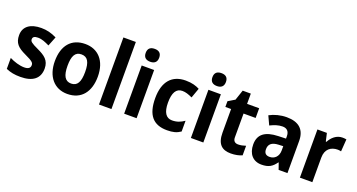

<svg xmlns="http://www.w3.org/2000/svg" viewBox="-45 -1397 3803 2044"><g transform="rotate(20 1856.0 -375.0)"><path d="M417 -161C417 -255 360 -293 279 -331C193 -371 180 -384 180 -409C180 -434 199 -447 238 -447C285 -447 323 -429 370 -407L412 -513C352 -543 298 -556 237 -556C115 -556 39 -503 39 -404C39 -315 80 -275 172 -232C268 -188 275 -173 275 -147C275 -118 255 -99 206 -99C154 -99 90 -119 39 -145V-21C90 1 136 10 203 10C341 10 417 -48 417 -161Z M978 -274C978 -456 879 -556 736 -556C578 -556 491 -450 491 -274C491 -102 584 10 733 10C893 10 978 -103 978 -274ZM635 -274C635 -385 664 -438 734 -438C805 -438 834 -385 834 -274C834 -163 805 -108 735 -108C665 -108 635 -163 635 -274Z M1232 0V-760H1091V0Z M1447 -760C1401 -760 1370 -740 1370 -687C1370 -635 1401 -614 1447 -614C1492 -614 1523 -635 1523 -687C1523 -740 1492 -760 1447 -760ZM1517 -546H1376V0H1517Z M1863 10C1930 10 1972 -1 2016 -31V-153C1973 -123 1933 -107 1878 -107C1811 -107 1774 -160 1774 -271C1774 -382 1807 -440 1877 -440C1913 -440 1948 -428 1991 -408L2031 -520C1993 -540 1945 -556 1873 -556C1719 -556 1630 -458 1630 -270C1630 -77 1708 10 1863 10Z M2203 -760C2157 -760 2126 -740 2126 -687C2126 -635 2157 -614 2203 -614C2248 -614 2279 -635 2279 -687C2279 -740 2248 -760 2203 -760ZM2273 -546H2132V0H2273Z M2627 -107C2591 -107 2570 -126 2570 -166V-436H2707V-546H2570V-662H2478L2439 -546L2364 -501V-436H2429V-168C2429 -36 2489 10 2586 10C2635 10 2682 0 2713 -15V-123C2683 -113 2656 -107 2627 -107Z M3017 -557C2948 -557 2879 -539 2824 -509L2870 -410C2919 -434 2963 -449 3009 -449C3058 -449 3086 -421 3086 -366V-340L2999 -337C2853 -332 2779 -279 2779 -163C2779 -56 2838 10 2933 10C3014 10 3055 -16 3096 -74H3100L3126 0H3226V-364C3226 -494 3152 -557 3017 -557ZM3035 -252 3086 -254V-206C3086 -137 3043 -97 2987 -97C2948 -97 2924 -115 2924 -162C2924 -215 2954 -249 3035 -252Z M3648 -556C3581 -556 3530 -509 3502 -455H3495L3474 -546H3367V0H3508V-278C3508 -375 3568 -418 3645 -418C3654 -418 3673 -416 3683 -413L3693 -552C3679 -555 3661 -556 3648 -556Z"/></g></svg>

Font: Noto Sans Sinhala UI SemiCondensed
Style: Bold
Weight: 700
Width: 4
Designer: Jelle Bosma - Monotype Design Team
Foundry: Monotype Imaging Inc.
Version: Version 2.006